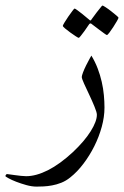

<svg xmlns="http://www.w3.org/2000/svg" viewBox="-90 -425 454 702"><path d="M292 -31.7Q292 2.4 282 38.8Q272 75.2 254.9 109.4Q237.8 143.6 215.3 173.3Q192.9 203.1 167 223.6Q151.4 236.3 134 243.2Q116.7 250 100.3 252.9Q84 255.9 69.1 256.6Q54.2 257.3 43.9 257.3Q26.4 257.3 6.3 251.7Q-13.7 246.1 -30.8 239.5Q-47.9 232.9 -59.1 226.6Q-70.3 220.2 -70.3 219.2Q-70.3 217.3 -68.4 214.4Q-66.4 211.4 -64.5 211.4Q-64 211.4 -55.2 212.6Q-46.4 213.9 -35.4 215.3Q-24.4 216.8 -13.2 218Q-2 219.2 5.4 219.2Q42 219.2 85.4 197.3Q128.9 175.3 176.8 130.9Q219.2 90.8 241.7 54.7Q264.2 18.6 264.2 -5.4Q264.2 -14.2 255.6 -34.9Q247.1 -55.7 236.6 -77.9Q226.1 -100.1 217.5 -118.9Q209 -137.7 209 -143.6Q209 -147.9 213.6 -160.4Q218.3 -172.9 224.9 -186Q231.4 -199.2 237.3 -209.7Q243.2 -220.2 244.1 -221.7Q257.8 -199.2 267.1 -174.8Q276.4 -150.4 282 -125.7Q287.6 -101.1 289.8 -77.1Q292 -53.2 292 -31.7ZM343.3 -360.4Q343.3 -357.9 337.4 -347.7Q331.5 -337.4 324.2 -326.2Q316.9 -314.9 310.1 -305.9Q303.2 -296.9 300.8 -296.9Q299.3 -296.9 290.8 -303Q282.2 -309.1 272 -316.9Q260.3 -325.2 245.6 -336.9Q243.2 -339.4 240.7 -339.4Q238.8 -339.4 236.3 -336.9Q226.6 -322.8 218.8 -311.5Q211.4 -301.8 205.6 -294.2Q199.7 -286.6 197.8 -286.6Q195.8 -286.6 186.5 -292.7Q177.2 -298.8 166.7 -306.4Q156.2 -314 147.9 -321Q139.6 -328.1 139.6 -330.1Q139.6 -332.5 145.8 -342.8Q151.9 -353 159.7 -364.3Q167.5 -375.5 174.3 -384.5Q181.2 -393.6 182.1 -393.6Q185.5 -393.6 193.8 -387Q202.1 -380.4 211.4 -373.5Q222.2 -365.2 234.9 -354Q238.8 -350.1 240.7 -350.1Q242.7 -350.1 245.6 -355.5Q255.4 -369.1 263.7 -379.9Q271 -388.7 277.1 -396.7Q283.2 -404.8 284.7 -404.8Q286.6 -404.8 296.4 -398.4Q306.2 -392.1 316.4 -384Q326.7 -376 335 -368.9Q343.3 -361.8 343.3 -360.4Z"/></svg>

Font: Accordance
Style: Italic
Weight: 400
Italic angle: -11°
Version: Version 1.2 (build January 31, 2020) Miklal Software Solutio